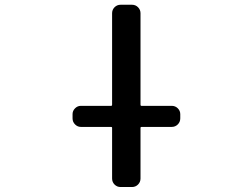

<svg xmlns="http://www.w3.org/2000/svg" viewBox="-20 -793 1040 792"><path d="M313.5 -269.5Q299.8 -269.5 289.6 -279.8Q279.3 -290 279.3 -304.7V-322.3Q279.3 -335.9 289.6 -346.2Q299.8 -356.4 313.5 -356.4H438.5Q442.4 -356.4 442.4 -361.3V-738.3Q442.4 -752.9 452.6 -763.2Q462.9 -773.4 477.5 -773.4H524.4Q539.1 -773.4 549.3 -763.2Q559.6 -752.9 559.6 -738.3V-361.3Q559.6 -356.4 563.5 -356.4H688.5Q703.1 -356.4 713.4 -346.2Q723.6 -335.9 723.6 -322.3V-304.7Q723.6 -290 713.4 -279.8Q703.1 -269.5 688.5 -269.5H563.5Q559.6 -269.5 559.6 -265.6V-56.6Q559.6 -42 549.3 -31.7Q539.1 -21.5 524.4 -21.5H477.5Q462.9 -21.5 452.6 -31.7Q442.4 -42 442.4 -56.6V-265.6Q442.4 -269.5 438.5 -269.5Z"/></svg>

Font: Gen Jyuu Gothic L Monospace Medium
Style: Regular
Weight: 500
Designer: [Source Han Sans]
Ryoko NISHIZUKA  (kana & ideographs); Paul D. Hunt (Latin, Greek & Cyrillic); Wenlong ZHANG  (bopomofo
Version: Version 1.002.20150607